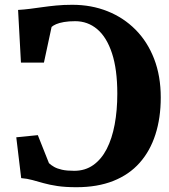

<svg xmlns="http://www.w3.org/2000/svg" viewBox="-20 -771 706 802"><path d="M299.5 11Q252.5 11 219.5 6Q186.5 1 161.8 -6Q137 -13 115.2 -19Q93.5 -25 68.5 -27L48 -197.5L138 -206.5L184.5 -89.5Q193.5 -81 206.2 -73.8Q219 -66.5 239 -62Q259 -57.5 290 -57.5Q335.5 -57.5 369.5 -81.5Q403.5 -105.5 425.8 -148.8Q448 -192 459 -251Q470 -310 470 -379.5Q470 -481 447.8 -548.5Q425.5 -616 386 -649.2Q346.5 -682.5 294 -682.5Q267.5 -682.5 247.2 -679Q227 -675.5 214.5 -670Q202 -664.5 195.5 -658.5L163.5 -509.5H67.5L55.5 -729.5Q80.5 -731 105.8 -734.2Q131 -737.5 157.5 -741.2Q184 -745 214.8 -748Q245.5 -751 282 -751Q361.5 -751 428.8 -724.2Q496 -697.5 546 -647.2Q596 -597 623.8 -525.2Q651.5 -453.5 651.5 -363.5Q651.5 -278.5 629.2 -209.2Q607 -140 563.2 -90.8Q519.5 -41.5 453.2 -15.2Q387 11 299.5 11Z"/></svg>

Font: Merriweather Light 18pt ExtraBold
Style: Regular
Weight: 800
Version: Version 2.100